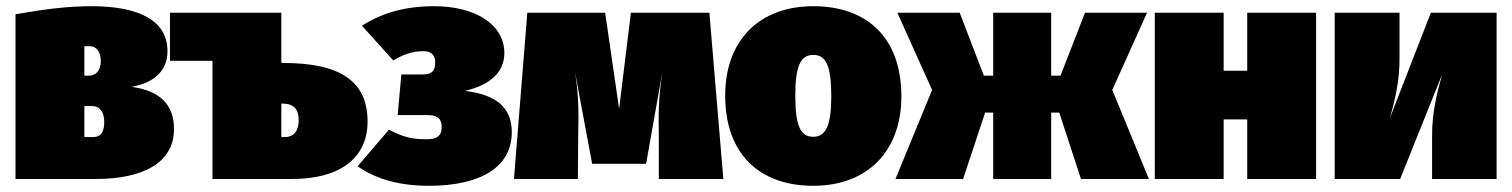

<svg xmlns="http://www.w3.org/2000/svg" viewBox="-20 -577 4875 619"><path d="M404 -297C482 -311 520 -353 520 -412C520 -511 428 -557 275 -557C199 -557 127 -548 30 -531V0H289C439 0 541 -51 541 -161C541 -235 501 -284 404 -297ZM269 -428C293 -428 305 -408 305 -380C305 -352 291 -333 266 -333H252V-428ZM279 -135H252V-235H278C302 -235 316 -215 316 -185C316 -156 309 -135 279 -135Z M893 -374H887V-536H528V-381H665V0H922C1074 0 1165 -66 1165 -185C1165 -314 1079 -374 893 -374ZM897 -135H887V-243H890C928 -243 943 -224 943 -190C943 -161 932 -135 897 -135Z M1380 -557C1287 -557 1212 -536 1147 -494L1248 -382C1281 -402 1310 -412 1346 -412C1372 -412 1383 -397 1383 -377C1383 -354 1377 -337 1344 -337H1274L1262 -206H1358C1397 -206 1404 -188 1404 -167C1404 -147 1397 -128 1356 -128C1316 -128 1284 -132 1234 -159L1133 -41C1194 2 1271 22 1363 22C1526 22 1630 -36 1630 -151C1630 -231 1579 -272 1479 -284C1560 -303 1606 -344 1606 -406C1606 -499 1511 -557 1380 -557Z M2267 -536H2014L1976 -226L1931 -536H1680L1637 0H1843L1844 -132C1846 -213 1846 -273 1833 -349L1889 -49H2063L2116 -348C2104 -273 2102 -210 2104 -132V0H2312Z M2602 -557C2427 -557 2318 -446 2318 -269C2318 -79 2430 22 2602 22C2777 22 2886 -90 2886 -266C2886 -457 2774 -557 2602 -557ZM2602 -400C2643 -400 2660 -365 2660 -266C2660 -174 2643 -136 2602 -136C2561 -136 2544 -170 2544 -269C2544 -362 2560 -400 2602 -400Z M3678 -536H3478L3399 -333H3369V-536H3182V-333H3152L3074 -536H2873L2985 -287L2867 0H3085L3156 -214H3182V0H3369V-214H3395L3465 0H3684L3566 -287Z M4001 0H4223V-536H4001V-349H3925V-536H3703V0H3925V-192H4001Z M4805 -536H4593L4460 -194C4479 -259 4492 -317 4492 -388V-536H4283V0H4494L4629 -336C4611 -271 4597 -212 4597 -142V0H4805Z"/></svg>

Font: Fira Sans Ultra
Style: Regular
Weight: 950
Designer: Carrois Corporate & Edenspiekermann AG
Foundry: Carrois Corporate GbR & Edenspiekermann AG
Version: Version 4.203;PS 004.203;hotconv 1.0.88;makeotf.lib2.5.64775